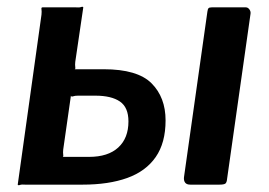

<svg xmlns="http://www.w3.org/2000/svg" viewBox="-20 -552 804 574"><path d="M33 0 104 -508Q105 -518 104 -524Q103 -530 107 -530H207Q217 -529 222.5 -531Q228 -533 229 -530L205 -367Q204 -358 205 -351.5Q206 -345 203 -345H290Q391 -345 433 -303Q475 -261 475 -192Q475 -125 445.5 -82.5Q416 -40 360.5 -20Q305 0 227 0H55Q45 -1 39.5 1Q34 3 33 0ZM167 -83H246Q303 -83 333.5 -111Q364 -139 364 -189Q364 -231 338.5 -248.5Q313 -266 265 -266H213Q204 -266 198.5 -264Q193 -262 192 -266L169 -105Q168 -96 169 -89.5Q170 -83 167 -83ZM729 -511 659 -18Q658 -6 653.5 -3Q649 0 636 0H549Q538 0 533.5 -6Q529 -12 530 -22L600 -517Q601 -525 603.5 -527.5Q606 -530 613 -530H715Q721 -530 725.5 -524Q730 -518 729 -511Z"/></svg>

Font: Libre Franklin SemiBold
Style: Italic
Weight: 600
Italic angle: -8°
Designer: Pablo Impallari, Rodrigo Fuenzalida, Nhung Nguyen
Foundry: Impallari Type
Version: Version 3.000